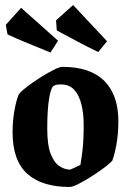

<svg xmlns="http://www.w3.org/2000/svg" viewBox="-20 -733 521 764"><path d="M257 11Q147 11 88.5 -41.5Q30 -94 30 -207Q30 -251 37.5 -293.5Q45 -336 55 -358Q64 -370 87.5 -388Q111 -406 139.5 -424Q168 -442 192.5 -454.5Q217 -467 228 -467Q339 -467 395 -411Q451 -355 451 -251Q451 -201 443.5 -159.5Q436 -118 427 -94Q418 -83 394.5 -65.5Q371 -48 343.5 -30.5Q316 -13 292 -1Q268 11 257 11ZM259 -58Q262 -59 272 -63.5Q282 -68 291 -72.5Q300 -77 300 -77Q304 -100 308.5 -137.5Q313 -175 313 -237Q313 -281 304 -317.5Q295 -354 275.5 -375.5Q256 -397 223 -397Q216 -397 209 -396.5Q202 -396 195 -392Q183 -387 175.5 -341.5Q168 -296 168 -222Q168 -155 182 -120Q196 -85 217 -71.5Q238 -58 259 -58ZM371 -526Q331 -545 286 -569Q241 -593 206 -612L203 -652L271 -713L406 -569ZM181 -524Q140 -541 93 -560Q46 -579 10 -596L3 -634L64 -702L211 -571Z"/></svg>

Font: Grenze Gotisch
Style: Bold
Weight: 700
Designer: Renata Polastri
Foundry: Omnibus-Type
Version: Version 1.001